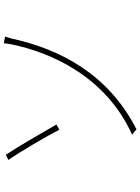

<svg xmlns="http://www.w3.org/2000/svg" viewBox="120 -870 759 1040"><g transform="rotate(-90 500.0 -350.5)"><path d="M290 -15 319 9C618 -144 752 -403 810 -664C812 -671 816 -689 822 -703L785 -710C785 -698 780 -674 779 -667C737 -463 610 -159 290 -15ZM153 -685C194 -628 285 -472 317 -409L345 -425C311 -485 221 -640 181 -699L153 -685Z"/></g></svg>

Font: Noto Sans Japanese Thin
Style: Regular
Weight: 100
Designer: Ryoko NISHIZUKA (kana & ideographs); Paul D. Hunt (Latin, Greek & Cyrillic); Wenlong ZHANG (bopomofo); Sandoll Communica
Foundry: Adobe Systems Incorporated
Version: Version 1.000;PS 1;hotconv 1.0.78;makeotf.lib2.5.61930